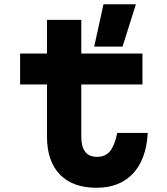

<svg xmlns="http://www.w3.org/2000/svg" viewBox="-20 -868 790 907"><path d="M364 -774V-615H653V-469H364V-222Q364 -175 382.5 -151Q401 -127 439 -127Q477 -127 499 -153Q521 -179 534 -240H678Q671 -115 608 -48Q545 19 436 19Q323 19 262.5 -44Q202 -107 202 -222V-469H75V-615H202V-774ZM425 -648 469 -848H622L559 -648Z"/></svg>

Font: Martian Mono SemiExpanded
Style: Bold
Weight: 700
Width: 6
Designer: Roman Shamin
Foundry: Evil Martians
Version: Version 1.000